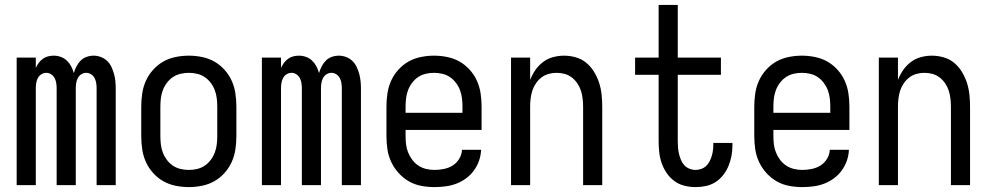

<svg xmlns="http://www.w3.org/2000/svg" viewBox="-20 -755 4040 783"><path d="M48 0V-520H126V-478Q131 -489 138 -498.5Q145 -508 154.5 -515Q164 -522 175.5 -525Q187 -528 199 -528Q214 -528 228 -523Q242 -518 252.5 -508Q263 -498 270 -485Q277 -472 281 -457Q285 -471 292 -484.5Q299 -498 309 -508Q319 -518 333 -523Q347 -528 362 -528Q377 -528 391.5 -522.5Q406 -517 417 -506.5Q428 -496 434.5 -482Q441 -468 445 -453.5Q449 -439 450.5 -424Q452 -409 452 -394V0H374V-394Q374 -405 372.5 -415.5Q371 -426 366 -436Q361 -446 351.5 -452Q342 -458 331 -458Q321 -458 311.5 -452Q302 -446 297 -436Q292 -426 290.5 -415.5Q289 -405 289 -394V0H211V-394Q211 -405 209.5 -415.5Q208 -426 203 -436Q198 -446 188.5 -452Q179 -458 169 -458Q158 -458 148.5 -452Q139 -446 134 -436Q129 -426 127.5 -415.5Q126 -405 126 -394V0Z M750 8Q723 8 696 2.5Q669 -3 646 -16Q623 -29 604.5 -49.5Q586 -70 575 -94.5Q564 -119 560 -146Q556 -173 556 -200V-320Q556 -347 560 -374Q564 -401 575 -425.5Q586 -450 604.5 -470.5Q623 -491 646 -504Q669 -517 696 -522.5Q723 -528 750 -528Q777 -528 804 -522.5Q831 -517 854 -504Q877 -491 895.5 -470.5Q914 -450 925 -425.5Q936 -401 940 -374Q944 -347 944 -320V-200Q944 -173 940 -146Q936 -119 925 -94.5Q914 -70 895.5 -49.5Q877 -29 854 -16Q831 -3 804 2.5Q777 8 750 8ZM750 -62Q767 -62 784 -66Q801 -70 815 -79.5Q829 -89 839.5 -103Q850 -117 856 -133Q862 -149 864 -166Q866 -183 866 -200V-320Q866 -337 864 -354Q862 -371 856 -387Q850 -403 839.5 -417Q829 -431 815 -440.5Q801 -450 784 -454Q767 -458 750 -458Q733 -458 716 -454Q699 -450 685 -440.5Q671 -431 660.5 -417Q650 -403 644 -387Q638 -371 636 -354Q634 -337 634 -320V-200Q634 -183 636 -166Q638 -149 644 -133Q650 -117 660.5 -103Q671 -89 685 -79.5Q699 -70 716 -66Q733 -62 750 -62Z M1048 0V-520H1126V-478Q1131 -489 1138 -498.5Q1145 -508 1154.5 -515Q1164 -522 1175.5 -525Q1187 -528 1199 -528Q1214 -528 1228 -523Q1242 -518 1252.5 -508Q1263 -498 1270 -485Q1277 -472 1281 -457Q1285 -471 1292 -484.5Q1299 -498 1309 -508Q1319 -518 1333 -523Q1347 -528 1362 -528Q1377 -528 1391.5 -522.5Q1406 -517 1417 -506.5Q1428 -496 1434.5 -482Q1441 -468 1445 -453.5Q1449 -439 1450.5 -424Q1452 -409 1452 -394V0H1374V-394Q1374 -405 1372.5 -415.5Q1371 -426 1366 -436Q1361 -446 1351.5 -452Q1342 -458 1331 -458Q1321 -458 1311.5 -452Q1302 -446 1297 -436Q1292 -426 1290.5 -415.5Q1289 -405 1289 -394V0H1211V-394Q1211 -405 1209.5 -415.5Q1208 -426 1203 -436Q1198 -446 1188.5 -452Q1179 -458 1169 -458Q1158 -458 1148.5 -452Q1139 -446 1134 -436Q1129 -426 1127.5 -415.5Q1126 -405 1126 -394V0Z M1752 8Q1725 8 1698 3Q1671 -2 1647.5 -15.5Q1624 -29 1605.5 -49.5Q1587 -70 1575.5 -94.5Q1564 -119 1560 -146Q1556 -173 1556 -200V-320Q1556 -347 1560 -374Q1564 -401 1575 -425.5Q1586 -450 1604.5 -470.5Q1623 -491 1646 -504Q1669 -517 1696 -522.5Q1723 -528 1750 -528Q1777 -528 1804 -522.5Q1831 -517 1854 -504Q1877 -491 1895.5 -470.5Q1914 -450 1925 -425.5Q1936 -401 1940 -374Q1944 -347 1944 -320V-225H1634V-200Q1634 -183 1636 -166Q1638 -149 1644.5 -133Q1651 -117 1661.5 -103Q1672 -89 1686.5 -79.5Q1701 -70 1718 -66Q1735 -62 1752 -62Q1771 -62 1790.5 -66Q1810 -70 1826 -80Q1842 -90 1852.5 -107Q1863 -124 1864 -144H1942Q1941 -121 1933.5 -99.5Q1926 -78 1912.5 -59.5Q1899 -41 1880.5 -27.5Q1862 -14 1841 -6Q1820 2 1797 5Q1774 8 1752 8ZM1866 -295V-320Q1866 -337 1864 -354Q1862 -371 1856 -387Q1850 -403 1839.5 -417Q1829 -431 1815 -440.5Q1801 -450 1784 -454Q1767 -458 1750 -458Q1733 -458 1716 -454Q1699 -450 1685 -440.5Q1671 -431 1660.5 -417Q1650 -403 1644 -387Q1638 -371 1636 -354Q1634 -337 1634 -320V-295Z M2064 0V-520H2142V-429Q2150 -450 2163 -469Q2176 -488 2194.5 -502Q2213 -516 2235.5 -522Q2258 -528 2280 -528Q2305 -528 2329 -521Q2353 -514 2371.5 -498.5Q2390 -483 2403 -461.5Q2416 -440 2423.5 -416.5Q2431 -393 2433.5 -368.5Q2436 -344 2436 -320V0H2358V-320Q2358 -337 2356 -353.5Q2354 -370 2349 -385.5Q2344 -401 2334.5 -415Q2325 -429 2312 -439Q2299 -449 2283 -453.5Q2267 -458 2250 -458Q2233 -458 2217 -453.5Q2201 -449 2188 -439Q2175 -429 2165.5 -415Q2156 -401 2151 -385.5Q2146 -370 2144 -353.5Q2142 -337 2142 -320V0Z M2816 8Q2794 8 2771.5 2.5Q2749 -3 2730.5 -16.5Q2712 -30 2699 -49Q2686 -68 2678.5 -89.5Q2671 -111 2668.5 -133.5Q2666 -156 2666 -179V-450H2570V-520H2666V-735H2744V-520H2920V-450H2744V-179Q2744 -166 2745 -153Q2746 -140 2749 -127.5Q2752 -115 2757 -103Q2762 -91 2770.5 -81.5Q2779 -72 2791.5 -67Q2804 -62 2816 -62Q2828 -62 2839.5 -66Q2851 -70 2859.5 -78Q2868 -86 2873.5 -96.5Q2879 -107 2882.5 -118.5Q2886 -130 2887.5 -142Q2889 -154 2889 -166V-172H2967V-162Q2967 -140 2963 -119Q2959 -98 2951 -78.5Q2943 -59 2929.5 -41.5Q2916 -24 2898 -12.5Q2880 -1 2859 3.5Q2838 8 2816 8Z M3252 8Q3225 8 3198 3Q3171 -2 3147.5 -15.5Q3124 -29 3105.5 -49.5Q3087 -70 3075.5 -94.5Q3064 -119 3060 -146Q3056 -173 3056 -200V-320Q3056 -347 3060 -374Q3064 -401 3075 -425.5Q3086 -450 3104.5 -470.5Q3123 -491 3146 -504Q3169 -517 3196 -522.5Q3223 -528 3250 -528Q3277 -528 3304 -522.5Q3331 -517 3354 -504Q3377 -491 3395.5 -470.5Q3414 -450 3425 -425.5Q3436 -401 3440 -374Q3444 -347 3444 -320V-225H3134V-200Q3134 -183 3136 -166Q3138 -149 3144.5 -133Q3151 -117 3161.5 -103Q3172 -89 3186.5 -79.5Q3201 -70 3218 -66Q3235 -62 3252 -62Q3271 -62 3290.5 -66Q3310 -70 3326 -80Q3342 -90 3352.5 -107Q3363 -124 3364 -144H3442Q3441 -121 3433.5 -99.5Q3426 -78 3412.5 -59.5Q3399 -41 3380.5 -27.5Q3362 -14 3341 -6Q3320 2 3297 5Q3274 8 3252 8ZM3366 -295V-320Q3366 -337 3364 -354Q3362 -371 3356 -387Q3350 -403 3339.5 -417Q3329 -431 3315 -440.5Q3301 -450 3284 -454Q3267 -458 3250 -458Q3233 -458 3216 -454Q3199 -450 3185 -440.5Q3171 -431 3160.5 -417Q3150 -403 3144 -387Q3138 -371 3136 -354Q3134 -337 3134 -320V-295Z M3564 0V-520H3642V-429Q3650 -450 3663 -469Q3676 -488 3694.5 -502Q3713 -516 3735.5 -522Q3758 -528 3780 -528Q3805 -528 3829 -521Q3853 -514 3871.5 -498.5Q3890 -483 3903 -461.5Q3916 -440 3923.5 -416.5Q3931 -393 3933.5 -368.5Q3936 -344 3936 -320V0H3858V-320Q3858 -337 3856 -353.5Q3854 -370 3849 -385.5Q3844 -401 3834.5 -415Q3825 -429 3812 -439Q3799 -449 3783 -453.5Q3767 -458 3750 -458Q3733 -458 3717 -453.5Q3701 -449 3688 -439Q3675 -429 3665.5 -415Q3656 -401 3651 -385.5Q3646 -370 3644 -353.5Q3642 -337 3642 -320V0Z"/></svg>

Font: Iosevka SS18
Style: Regular
Weight: 400
Monospace: yes
Designer: Belleve Invis
Foundry: Belleve Invis
Version: Version 25.1.1; ttfautohint (v1.8.4)